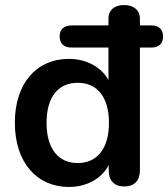

<svg xmlns="http://www.w3.org/2000/svg" viewBox="-20 -733 668 763"><path d="M254 10C325 10 385 -24 412 -77V-56C412 -15 434 8 474 8C514 8 536 -15 536 -56V-544H582C612 -544 628 -560 628 -588C628 -616 612 -632 582 -632H536V-660C536 -691 513 -713 473 -713C433 -713 411 -691 411 -660V-632H264C234 -632 217 -616 217 -588C217 -560 234 -544 264 -544H411V-415C383 -466 324 -499 254 -499C125 -499 39 -402 39 -245C39 -88 126 10 254 10ZM289 -85C214 -85 165 -139 165 -245C165 -351 214 -404 289 -404C363 -404 413 -351 413 -245C413 -139 363 -85 289 -85Z"/></svg>

Font: Nunito
Style: Bold
Weight: 700
Designer: Vernon Adams
Foundry: Vernon Adams
Version: Version 3.602